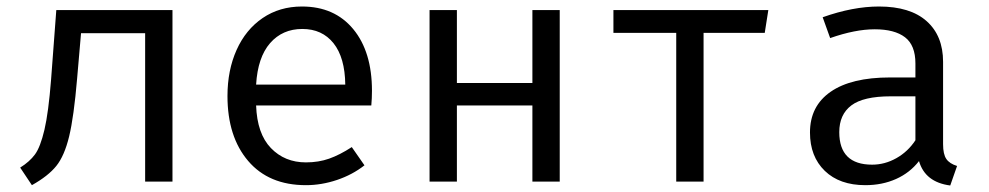

<svg xmlns="http://www.w3.org/2000/svg" viewBox="-20 -558 3040 590"><path d="M510 0H426V-456H229L217 -317Q207 -199 192.5 -139Q178 -79 153 -48Q128 -17 78 11L42 -43Q71 -61 87.5 -83.5Q104 -106 116.5 -159Q129 -212 137 -314L153 -527H510Z M920 -59Q959 -59 991.5 -70.5Q1024 -82 1061 -106L1100 -50Q1063 -21 1015.5 -5Q968 11 920 11Q806 11 742.5 -63.5Q679 -138 679 -263Q679 -342 707 -404.5Q735 -467 787 -502.5Q839 -538 908 -538Q1008 -538 1065.5 -468.5Q1123 -399 1123 -279Q1123 -256 1121 -234H767Q770 -147 812.5 -103Q855 -59 920 -59ZM767 -298H1041Q1040 -381 1005 -425Q970 -469 909 -469Q848 -469 810 -425.5Q772 -382 767 -298Z M1616 -234H1384V0H1300V-527H1384V-303H1616V-527H1700V0H1616Z M2330 -457H2142V0H2058V-457H1865V-527H2341Z M2921 -48 2900 12Q2823 2 2804 -63Q2776 -27 2733.5 -8Q2691 11 2639 11Q2560 11 2514.5 -33Q2469 -77 2469 -151Q2469 -232 2532.5 -276Q2596 -320 2715 -320H2793V-363Q2793 -419 2761 -443.5Q2729 -468 2668 -468Q2608 -468 2531 -441L2508 -505Q2601 -538 2681 -538Q2777 -538 2827.5 -493Q2878 -448 2878 -368V-115Q2878 -84 2888 -69.5Q2898 -55 2921 -48ZM2793 -127V-262H2717Q2633 -262 2596 -234Q2559 -206 2559 -152Q2559 -52 2660 -52Q2699 -52 2734.5 -72Q2770 -92 2793 -127Z"/></svg>

Font: Fira Mono
Style: Regular
Weight: 400
Designer: Carrois Corporate & Edenspiekermann AG
Foundry: Carrois Corporate GbR & Edenspiekermann AG
Version: Version 3.206